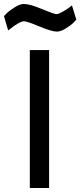

<svg xmlns="http://www.w3.org/2000/svg" viewBox="-70 -946 404 966"><path d="M80 0V-694H177V0ZM292 -919 314 -847Q308 -840 298 -830Q288 -820 262 -803.5Q236 -787 216 -787Q190 -787 128 -813Q66 -839 51 -839Q40 -839 20 -827.5Q0 -816 -14 -804L-29 -793L-50 -865Q-44 -872 -33.5 -882Q-23 -892 3.5 -909Q30 -926 50 -926Q80 -926 141 -900.5Q202 -875 214 -875Q224 -875 243.5 -886Q263 -897 278 -908Z"/></svg>

Font: TitilliumText22L Lt
Style: Medium
Weight: 500
Designer: Campivisivi
Foundry: Campivisivi
Version: 1.000